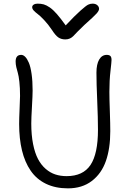

<svg xmlns="http://www.w3.org/2000/svg" viewBox="-20 -1010 703 1043"><path d="M482.9 -990.2Q499 -990.2 508.5 -981.9Q518.1 -973.6 518.1 -961.9Q518.1 -951.7 504.6 -936.5Q491.2 -921.4 439 -875Q420.9 -858.4 402.8 -839.6Q384.8 -820.8 377.7 -813.5Q370.6 -806.2 359.9 -801Q349.1 -795.9 335 -795.9Q313 -795.9 297.4 -806.4Q281.7 -816.9 262.2 -847.2Q241.7 -877.9 219.7 -901.1Q197.8 -924.3 184.8 -933.8Q171.9 -943.4 163.3 -952.6Q154.8 -961.9 154.8 -971.2Q154.8 -979.5 163.1 -984.9Q171.4 -990.2 184.1 -990.2Q203.1 -990.2 217.8 -986.1Q232.4 -981.9 250.5 -969.5Q268.6 -957 289.1 -933.6Q309.6 -910.2 336.9 -872.1Q386.7 -925.3 417 -952.1Q447.3 -979 458.7 -984.6Q470.2 -990.2 482.9 -990.2ZM349.1 13.2Q280.8 13.2 229.5 -11.7Q178.2 -36.6 146.5 -83Q114.7 -129.4 99.4 -192.9Q84 -256.3 84 -336.9Q84 -366.2 86.4 -418.9Q88.9 -471.7 88.9 -488.8Q88.9 -532.7 85.2 -565.7Q81.5 -598.6 76.9 -613.8Q72.3 -628.9 68.6 -645Q64.9 -661.1 64.9 -675.8Q64.9 -711.9 95.2 -711.9Q106.4 -711.9 116.9 -701.4Q127.4 -690.9 136.7 -669.2Q146 -647.5 151.6 -608.4Q157.2 -569.3 157.2 -518.1Q157.2 -492.7 153.6 -430.4Q149.9 -368.2 149.9 -338.9Q149.9 -276.4 159.7 -227.5Q169.4 -178.7 186.5 -146.2Q203.6 -113.8 228.3 -92.5Q252.9 -71.3 280.8 -62.3Q308.6 -53.2 341.8 -53.2Q431.2 -53.2 471.7 -114Q512.2 -174.8 512.2 -305.2Q512.2 -368.2 508.1 -462.9Q503.9 -557.6 503.9 -615.2Q503.9 -661.1 518.8 -686.5Q533.7 -711.9 560.1 -711.9Q573.2 -711.9 579.6 -705.8Q585.9 -699.7 585.9 -684.1Q585.9 -674.3 580.1 -623.8Q574.2 -573.2 574.2 -511.2Q574.2 -476.6 576.7 -405.8Q579.1 -335 579.1 -297.9Q579.1 -203.6 555.2 -135.3Q531.2 -66.9 478.8 -26.9Q426.3 13.2 349.1 13.2Z"/></svg>

Font: Shantell Sans Normal
Style: Regular
Weight: 300
Designer: Stephen Nixon, Anya Danilova, Shantell Martin
Foundry: Arrow Type
Version: Version 1.006;[559af2be0]